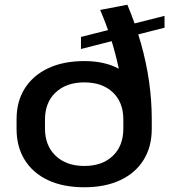

<svg xmlns="http://www.w3.org/2000/svg" viewBox="-20 -782 723 811"><path d="M336 9Q247 9 183 -21Q119 -51 84.5 -106.5Q50 -162 50 -237V-279Q50 -354 85 -409Q120 -464 184 -494Q248 -524 336 -524Q404 -524 455 -504Q506 -484 537.5 -447.5Q569 -411 577 -362L498 -380Q493 -440 480 -500Q467 -560 448 -620Q429 -680 403 -740L518 -762Q552 -681 575 -600Q598 -519 609.5 -438.5Q621 -358 621 -279V-237Q621 -162 586.5 -106.5Q552 -51 488 -21Q424 9 336 9ZM336 -81Q412 -81 456.5 -123.5Q501 -166 501 -239V-277Q501 -350 456.5 -392Q412 -434 336 -434Q260 -434 215 -391.5Q170 -349 170 -277V-239Q170 -167 215 -124Q260 -81 336 -81ZM322 -626 675 -715V-665L322 -575Z"/></svg>

Font: Pathway Extreme 72pt SemiBold
Style: Regular
Weight: 600
Designer: Eduardo Rodriguez Tunni
Foundry: Eduardo Rodriguez Tunni
Version: Version 1.001;gftools[0.9.26]